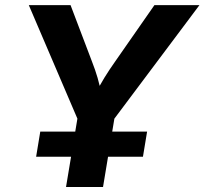

<svg xmlns="http://www.w3.org/2000/svg" viewBox="-20 -748 818 768"><path d="M244.1 0 289.6 -273.4 95.2 -727.5H262.2L347.7 -502.4Q360.8 -469.2 370.4 -436.5Q379.9 -403.8 388.2 -360.8H355.5Q377.4 -404.3 397.7 -437.3Q418 -470.2 440.9 -502.4L597.7 -727.5H777.8L437.5 -273.4L392.1 0ZM124.5 -121.1 141.1 -221.7H568.4L551.8 -121.1Z"/></svg>

Font: Inter 18pt
Style: Bold Italic
Weight: 700
Italic angle: -9.3988°
Designer: Rasmus Andersson
Foundry: rsms
Version: Version 4.001;git-66647c0bb